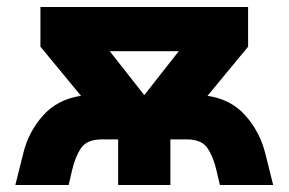

<svg xmlns="http://www.w3.org/2000/svg" viewBox="-20 -531 828 551"><path d="M24 0 47 -92Q62 -153 103.5 -199.5Q145 -246 212.5 -256L96 -397V-511H692V-397L575.5 -256Q643 -246 684.2 -199.5Q725.5 -153 741 -92L764 0H611L601 -43Q592 -81.5 575.2 -106.2Q558.5 -131 515 -131H469V0H319V-131H273Q229.5 -131 212.8 -106.2Q196 -81.5 187 -43L177 0ZM394 -258 493 -384H295Z"/></svg>

Font: Overpass Black
Style: Regular
Weight: 900
Designer: Delve Withrington, Dave Bailey, Thomas Jockin
Foundry: Delve Fonts LLC
Version: Version 4.000; ttfautohint (v1.8.3)